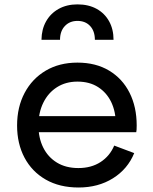

<svg xmlns="http://www.w3.org/2000/svg" viewBox="-20 -824 679 854"><path d="M485 -647H402Q402 -685.5 381 -708.2Q360 -731 324.5 -731Q290 -731 268.5 -708.2Q247 -685.5 247 -647H164.5Q165 -693.5 185 -729Q205 -764.5 241 -784.5Q277 -804.5 324.5 -804.5Q373.5 -804.5 409.5 -784.8Q445.5 -765 465.2 -729.5Q485 -694 485 -647ZM329.5 10Q245 10 183.5 -25.2Q122 -60.5 89 -122.8Q56 -185 56 -266Q56 -347.5 89.5 -410.8Q123 -474 183.5 -509.8Q244 -545.5 324.5 -545.5Q406 -545.5 465.2 -510Q524.5 -474.5 556.2 -411.5Q588 -348.5 588 -266Q588 -254 587.5 -247.2Q587 -240.5 586 -236H493Q494 -243.5 494.5 -252.2Q495 -261 495 -273Q495 -327.5 474.8 -369.8Q454.5 -412 416.5 -436.5Q378.5 -461 324.5 -461Q272.5 -461 233.5 -436.2Q194.5 -411.5 172.8 -367.5Q151 -323.5 151 -266Q151 -210.5 172.2 -167.8Q193.5 -125 233.2 -100.8Q273 -76.5 328.5 -76.5Q386 -76.5 427.2 -103.2Q468.5 -130 488 -176.5L577 -143Q548 -72 482.5 -31Q417 10 329.5 10ZM115.5 -236V-307.5H558L586 -236Z"/></svg>

Font: Hepta Slab Medium
Style: Regular
Weight: 500
Designer: Michael LaGattuta
Foundry: Michael LaGattuta
Version: Version 1.102